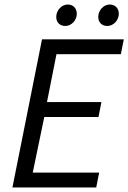

<svg xmlns="http://www.w3.org/2000/svg" viewBox="-20 -830 568 850"><path d="M229 -755C229 -730 246 -715 269 -715C297 -715 320 -741 320 -769C320 -795 302 -810 280 -810C252 -810 229 -784 229 -755ZM415 -755C415 -730 432 -715 455 -715C483 -715 506 -741 506 -769C506 -795 488 -810 466 -810C438 -810 415 -784 415 -755ZM166 -656 35 0H406L419 -66H125L176 -312H416L429 -378H188L230 -590H515L528 -656Z"/></svg>

Font: Cambridge Sans Italic
Style: Regular
Weight: 400
Italic angle: -11°
Version: Version 2.000;PS 002.000;hotconv 1.0.88;makeotf.lib2.5.64775